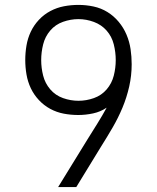

<svg xmlns="http://www.w3.org/2000/svg" viewBox="-20 -763 640 783"><path d="M291 0H217L337 -195Q357 -227 377 -259Q397 -291 415 -324Q390 -307 359.5 -300.5Q329 -294 299 -294Q269 -294 240 -299.5Q211 -305 185 -319Q159 -333 138.5 -355Q118 -377 105.5 -403.5Q93 -430 88 -459.5Q83 -489 83 -518Q83 -548 88 -577.5Q93 -607 105.5 -633.5Q118 -660 138.5 -682Q159 -704 185.5 -718Q212 -732 241 -737.5Q270 -743 300 -743Q331 -743 361.5 -736.5Q392 -730 418 -714Q444 -698 464 -674Q484 -650 496 -621.5Q508 -593 512.5 -562.5Q517 -532 517 -501Q517 -455 507 -410.5Q497 -366 479.5 -324Q462 -282 439 -242.5Q416 -203 392 -165ZM300 -352Q332 -352 363 -363Q394 -374 415 -398.5Q436 -423 444 -454.5Q452 -486 452 -518Q452 -550 444 -582Q436 -614 415 -638Q394 -662 363 -673.5Q332 -685 300 -685Q268 -685 237 -674Q206 -663 185 -638.5Q164 -614 156 -582Q148 -550 148 -518Q148 -486 156 -454.5Q164 -423 185 -398.5Q206 -374 237 -363Q268 -352 300 -352Z"/></svg>

Font: Iosevka Aile Light
Style: Regular
Weight: 300
Designer: Belleve Invis
Foundry: Belleve Invis
Version: Version 27.3.5; ttfautohint (v1.8.4)